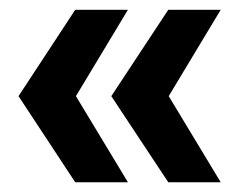

<svg xmlns="http://www.w3.org/2000/svg" viewBox="-20 -460 509 395"><path d="M134.8 -439.9H243.2L136.2 -262.2L243.2 -85H134.8L18.1 -262.2ZM326.2 -439.9H434.1L327.1 -262.2L434.1 -85H326.2L209 -262.2Z"/></svg>

Font: Montserrat-Arabic Medium
Style: Regular
Weight: 500
Designer: Mohamed Gaber
Foundry: Kief Type Foundry
Version: Version 5.008;PS 005.008;hotconv 1.0.88;makeotf.lib2.5.64775